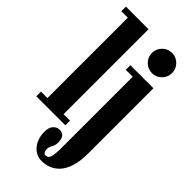

<svg xmlns="http://www.w3.org/2000/svg" viewBox="-304 -819 1136 1136"><g transform="rotate(45 264.0 -250.5)"><path d="M15 0V-39H69V-711.5H15V-750H204V-39H258V0ZM308.5 249Q275 249 250 231Q225 213 211 182.5Q197 152 197 114.5Q197 78.5 213.8 60.2Q230.5 42 254 42Q276.5 42 288.5 57.5Q300.5 73 300.5 102Q300.5 120.5 295.2 132Q290 143.5 284.8 153.2Q279.5 163 279.5 175.5Q279.5 184 281.2 191.8Q283 199.5 287.8 204.2Q292.5 209 300.5 209Q323.5 209 330 184.8Q336.5 160.5 336.5 111V-485H278.5V-523.5H471.5V20.5Q471.5 90 456.2 135Q441 180 416.5 204.8Q392 229.5 363.5 239.2Q335 249 308.5 249ZM402 -580.5Q367 -580.5 342.2 -605.2Q317.5 -630 317.5 -665.5Q317.5 -700 342.2 -724.8Q367 -749.5 402 -749.5Q436.5 -749.5 461.2 -724.8Q486 -700 486 -665.5Q486 -630 461.2 -605.2Q436.5 -580.5 402 -580.5Z"/></g></svg>

Font: Imbue Thin 10pt ExtraBold
Style: Regular
Weight: 800
Version: Version 1.102